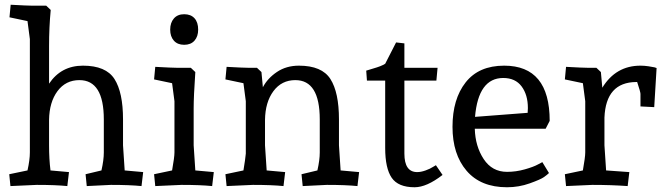

<svg xmlns="http://www.w3.org/2000/svg" viewBox="-20 -780 2790 810"><path d="M20 -707 25 -760Q97 -756 117 -756H175L194 -738Q187 -666 187 -585V-427Q238 -503 330 -503Q427 -503 463 -446.5Q499 -390 499 -276V-167L506 -61L584 -54L577 5Q528 0 448 0L346 5L341 -45L408 -61Q418 -105 418 -137V-276Q418 -442 315 -442Q257 -442 222.5 -395.5Q188 -349 187 -274V-167Q187 -109 193 -61L271 -54L264 5Q215 0 135 0L24 5L19 -45L96 -61Q106 -106 106 -137V-615L96 -691Z M882 -54 875 5Q826 0 746 0L635 5L630 -45L706 -61Q716 -117 716 -137V-353L706 -429L630 -445L635 -498Q707 -494 727 -494H785L804 -476Q797 -373 797 -323V-167L804 -61ZM816 -655Q816 -626 800.5 -608.5Q785 -591 757 -591Q729 -591 713.5 -608.5Q698 -626 698 -655Q698 -684 713.5 -702Q729 -720 757 -720Q785 -720 800.5 -703Q816 -686 816 -655Z M931 -445 936 -498Q1008 -494 1028 -494H1064L1083 -476L1089 -412Q1109 -450 1148.5 -476.5Q1188 -503 1241 -503Q1338 -503 1374 -446.5Q1410 -390 1410 -276V-167L1417 -61L1495 -54L1488 5Q1439 0 1359 0L1257 5L1252 -45L1319 -61Q1329 -105 1329 -137V-276Q1329 -442 1226 -442Q1168 -442 1133.5 -395.5Q1099 -349 1098 -274V-167L1105 -61L1183 -54L1176 5Q1127 0 1047 0L936 5L931 -45L1007 -61Q1015 -109 1017 -132V-353L1007 -429Z M1819 -83 1847 -42Q1780 10 1729 10Q1660 10 1632.5 -30Q1605 -70 1605 -156V-440H1528L1525 -482Q1534 -485 1553 -490.5Q1572 -496 1583.5 -500.5Q1595 -505 1605 -511L1651 -601L1686 -597V-494H1826L1821 -440H1686V-132Q1686 -54 1740 -54Q1756 -54 1775.5 -61Q1795 -68 1807 -76Z M2107 -503Q2299 -503 2299 -270L2282 -237H1983Q1985 -163 2020.5 -109Q2056 -55 2119 -55Q2157 -55 2194 -65.5Q2231 -76 2249 -86L2268 -96L2296 -50Q2289 -43 2275 -33Q2261 -23 2215 -6.5Q2169 10 2119 10Q2008 10 1948.5 -59.5Q1889 -129 1889 -245Q1889 -362 1944.5 -432.5Q2000 -503 2107 -503ZM2103 -451Q1998 -451 1984 -287L2206 -304Q2207 -319 2207 -324Q2207 -380 2180.5 -415.5Q2154 -451 2103 -451Z M2515 -476 2521 -410Q2578 -503 2682 -503Q2698 -503 2715 -500.5Q2732 -498 2741 -496L2750 -493L2740 -328L2682 -331V-384Q2682 -392 2668 -434H2664Q2536 -433 2530 -284V-167L2537 -61L2635 -54L2628 5Q2559 0 2479 0L2368 5L2363 -45L2439 -61Q2449 -117 2449 -137V-353L2439 -429L2363 -445L2368 -498Q2440 -494 2460 -494H2496Z"/></svg>

Font: Andada
Style: Regular
Weight: 400
Designer: Carolina Giovagnoli
Foundry: Carolina Giovagnoli
Version: Version 1.003